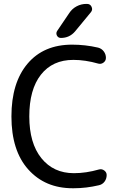

<svg xmlns="http://www.w3.org/2000/svg" viewBox="-20 -999 653 1008"><path d="M343.8 -930.7Q358.4 -953.1 382.3 -965.8Q406.2 -978.5 433.6 -978.5H436.5Q454.1 -978.5 460.9 -962.9Q467.8 -947.3 457 -934.6L374 -834Q344.7 -799.8 299.8 -799.8Q285.2 -799.8 278.8 -812.5Q272.5 -825.2 280.3 -836.9ZM500 -109.4Q514.6 -113.3 527.3 -104Q540 -94.7 540 -80.1Q540 -60.5 528.8 -45.4Q517.6 -30.3 499 -26.4Q432.6 -10.7 367.2 -10.7Q364.3 -10.7 361.3 -10.7Q216.8 -10.7 128.4 -109.4Q40 -208 40 -387.7Q40 -564.5 124.5 -664.6Q209 -764.6 358.4 -764.6Q427.7 -764.6 495.1 -749Q513.7 -744.1 524.9 -729Q536.1 -713.9 536.1 -695.3Q536.1 -679.7 523.4 -670.4Q510.7 -661.1 496.1 -665Q427.7 -684.6 365.2 -684.6Q255.9 -684.6 194.8 -606.9Q133.8 -529.3 133.8 -387.7Q133.8 -247.1 197.3 -168.5Q260.7 -89.8 368.2 -89.8Q431.6 -89.8 500 -109.4Z"/></svg>

Font: Gen Jyuu Gothic P Regular
Style: Regular
Weight: 400
Designer: [Source Han Sans]
Ryoko NISHIZUKA  (kana & ideographs); Paul D. Hunt (Latin, Greek & Cyrillic); Wenlong ZHANG  (bopomofo
Version: Version 1.002.20150607